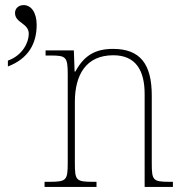

<svg xmlns="http://www.w3.org/2000/svg" viewBox="-20 -734 725 754"><path d="M11 -496V-473C93 -504 124 -565 124 -636C124 -687 101 -714 73 -714C54 -714 39 -702 39 -683C39 -643 93 -644 93 -601C93 -569 70 -517 11 -496ZM155 0H359V-20H347C278 -20 274 -25 274 -95V-334C274 -439 317 -517 425 -517C515 -517 548 -455 548 -365V0H659V-20H648C580 -20 576 -25 576 -95V-359C576 -483 530 -542 424 -542C354 -542 310 -516 276 -453H273L270 -536H159V-516H179C239 -516 246 -511 246 -442V-95C246 -25 241 -20 172 -20H155Z"/></svg>

Font: Noto Serif SemiCondensed Thin
Style: Regular
Weight: 100
Width: 4
Designer: Monotype Design Team
Foundry: Monotype Imaging Inc.
Version: Version 2.015